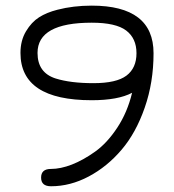

<svg xmlns="http://www.w3.org/2000/svg" viewBox="-20 -646 618 682"><path d="M52.7 -458Q52.7 -502 72.3 -534.7Q91.8 -567.4 118.7 -584.5Q145.5 -601.6 183.6 -611.3Q240.2 -626 305.7 -626Q525.4 -626 525.4 -457Q525.4 -353.5 494.1 -263.7Q462.9 -173.8 411.6 -113.8Q360.4 -53.7 294.9 -19Q229.5 15.6 161.1 15.6Q126 15.6 126 -15.1Q126 -45.9 160.6 -45.9Q195.3 -45.9 235.4 -61.5Q275.4 -77.1 317.9 -107.4Q360.4 -137.7 396.5 -192.4Q432.6 -247.1 449.2 -316.4Q399.4 -290 305.7 -290Q52.7 -290 52.7 -458ZM305.7 -565.4Q113.3 -565.4 113.3 -458Q113.3 -387.7 177.7 -367.2Q230.5 -350.6 312 -350.6Q393.6 -350.6 429.2 -377.4Q464.8 -404.3 464.8 -457Q464.8 -509.8 428.2 -537.6Q391.6 -565.4 305.7 -565.4Z"/></svg>

Font: Jura
Style: Medium
Weight: 500
Version: Version 2.6.1